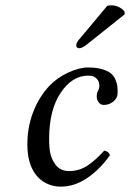

<svg xmlns="http://www.w3.org/2000/svg" viewBox="-20 -693 490 723"><path d="M209 9.8Q179.2 9.8 153.8 -2.9Q128.4 -16.1 112.8 -38.1Q83 -79.6 83 -148.9Q83 -214.4 105 -271.2Q127 -328.1 165 -368.7Q194.8 -400.4 236.8 -419.7Q278.8 -439 311 -439Q342.3 -439 364.3 -432.4Q386.2 -425.8 397.5 -416.7Q408.7 -407.7 414.8 -393.1Q420.9 -378.4 421.9 -368.2Q422.9 -357.9 422.9 -342.8Q422.9 -324.2 407.2 -311Q391.6 -297.9 371.1 -297.9Q358.9 -297.9 351.6 -307.6Q344.2 -317.4 344.2 -330.1Q344.2 -342.3 349.1 -351.1Q354 -359.4 354 -370.1Q354 -385.3 345.9 -394.5Q337.9 -403.8 329.6 -406Q321.3 -408.2 312 -408.2Q251.5 -408.2 208.3 -343.3Q165 -278.3 165 -170.9Q165 -129.4 171.1 -108.9Q177.2 -88.4 189.9 -71.8Q208 -48.8 240.2 -48.8Q277.3 -48.8 308.1 -68.6Q338.9 -88.4 372.1 -125.5Q378.9 -125.5 385.5 -120.6Q392.1 -115.7 394 -108.4Q356 -54.7 308.1 -22.5Q260.3 9.8 209 9.8ZM383.8 -670.9Q390.6 -672.9 398.4 -672.9Q429.2 -672.9 448.7 -649.9L449.7 -639.2L312.5 -529.8Q290.5 -511.2 278.3 -511.2Q272.9 -511.2 269.5 -515.1Q266.1 -519 267.1 -523.9Q268.1 -529.3 270.5 -533.9Q272.9 -538.6 274.9 -541L284.2 -551.8Z"/></svg>

Font: Linux Libertine G
Style: Italic
Weight: 400
Italic angle: -12°
Designer: Philipp H. Poll
Foundry: Philipp H. Poll
Version: Version 5.1.3